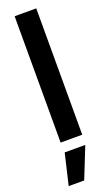

<svg xmlns="http://www.w3.org/2000/svg" viewBox="-183 -765 606 1039"><g transform="rotate(-20 119.5 -246.0)"><path d="M181.6 -727.5V0H57.1V-727.5ZM17.6 236.3 59.6 57.6H178.2L106.9 236.3Z"/></g></svg>

Font: Inter 28pt SemiBold
Style: Regular
Weight: 600
Designer: Rasmus Andersson
Foundry: rsms
Version: Version 4.001;git-66647c0bb